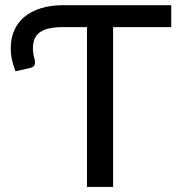

<svg xmlns="http://www.w3.org/2000/svg" viewBox="-20 -738 710 758"><path d="M230 -631Q196.5 -631 173.8 -625.8Q151 -620.5 136.8 -610Q122.5 -599.5 116.2 -583.5Q110 -567.5 110 -546.5Q110 -534.5 112.2 -522.2Q114.5 -510 117 -502.5Q119.5 -492.5 117 -483Q114.5 -473.5 100 -470L41 -456.5Q32 -480.5 27.2 -501.8Q22.5 -523 22.5 -548.5Q22.5 -587 36.2 -618.2Q50 -649.5 76.5 -671.5Q103 -693.5 141.5 -705.5Q180 -717.5 230 -717.5H656V-631H426.5V0H323.5V-631Z"/></svg>

Font: Lato Medium
Style: Regular
Weight: 500
Designer: Lukasz Dziedzic
Foundry: tyPoland Lukasz Dziedzic
Version: Version 2.006; 2014-01-15